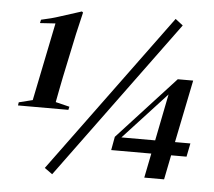

<svg xmlns="http://www.w3.org/2000/svg" viewBox="-50 -709 873 782"><g transform="rotate(5 387.0 -318.0)"><path d="M191 19 159 -4 637 -655 668 -631ZM28 -248 30 -261 86 -275 151 -594 88 -590 91 -604Q134 -613 168 -624.5Q202 -636 254 -652L259 -648L238 -558L200 -378Q196 -357 190.5 -330Q185 -303 180 -275L237 -261L234 -248ZM566 0 586 -100H422L432 -155L667 -411H730L678 -155H741L730 -100H667L647 0ZM459 -155H597L635 -346Z"/></g></svg>

Font: DM Serif Text
Style: Italic
Weight: 400
Italic angle: -12°
Designer: Colophon Foundry, Frank Grießhammer
Foundry: Colophon Foundry
Version: Version 5.100; ttfautohint (v1.8.2)